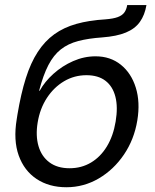

<svg xmlns="http://www.w3.org/2000/svg" viewBox="-20 -748 628 779"><path d="M249.5 11.7Q179.2 11.7 128.7 -21.7Q78.1 -55.2 55.9 -117.2Q33.7 -179.2 47.9 -264.6L50.8 -283.2Q64.9 -367.7 84.7 -430.4Q104.5 -493.2 133.1 -537.1Q161.6 -581.1 200.2 -608.9Q238.8 -636.7 290 -651.1Q341.3 -665.5 406.7 -669.4Q439.5 -671.9 457.8 -678.7Q476.1 -685.5 484.6 -697.5Q493.2 -709.5 496.1 -727.5H574.2Q567.4 -687 547.6 -659.2Q527.8 -631.3 490.7 -616Q453.6 -600.6 394.5 -596.2Q338.4 -592.3 297.4 -581.5Q256.3 -570.8 226.8 -547.6Q197.3 -524.4 176.3 -483.9Q155.3 -443.4 138.7 -379.9H141.1Q161.6 -417 197 -448.7Q232.4 -480.5 276.6 -500Q320.8 -519.5 367.7 -519.5Q427.7 -519.5 470.2 -485.4Q512.7 -451.2 531 -392.3Q549.3 -333.5 537.1 -259.3Q524.4 -182.1 482.9 -120.8Q441.4 -59.6 380.6 -23.9Q319.8 11.7 249.5 11.7ZM262.2 -65.4Q310.5 -65.4 349.1 -88.4Q387.7 -111.3 413.6 -153.8Q439.5 -196.3 449.2 -254.9Q459 -313.5 448.2 -355.5Q437.5 -397.5 408 -420.2Q378.4 -442.9 330.6 -442.9Q281.7 -442.9 240.2 -418.5Q198.7 -394 170.4 -350.8Q142.1 -307.6 132.8 -251Q124 -197.3 136.2 -155.3Q148.4 -113.3 180.4 -89.4Q212.4 -65.4 262.2 -65.4Z"/></svg>

Font: Inter 16pt
Style: Italic
Weight: 400
Italic angle: -9.3988°
Version: Version 4.001;git-66647c0bb